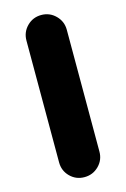

<svg xmlns="http://www.w3.org/2000/svg" viewBox="-118 -819 579 882"><g transform="rotate(-15 171.0 -377.5)"><path d="M75.2 -87.9V-667Q75.2 -707 103 -735.1Q130.9 -763.2 170.9 -763.2Q210.9 -763.2 239 -735.1Q267.1 -707 267.1 -667V-87.9Q267.1 -47.9 239 -20Q210.9 7.8 170.9 7.8Q130.9 7.8 103 -20Q75.2 -47.9 75.2 -87.9Z"/></g></svg>

Font: Jellee Roman
Style: Bold
Weight: 700
Designer: Alfredo Marco Pradil
Foundry: Alfredo Marco Pradil and JAM Design
Version: Version 1.000